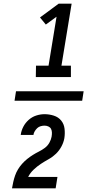

<svg xmlns="http://www.w3.org/2000/svg" viewBox="-20 -868 540 1056"><path d="M177 -444 178 -507H247L291 -776L232 -733L200 -772L303 -848H374L318 -507H370V-444ZM60 -314 68 -366H440L432 -314ZM46 168Q49 150 53 132.5Q57 115 63 97.5Q69 80 79 63.5Q89 47 102 32.5Q115 18 130 6Q145 -6 161 -16Q177 -26 194 -34.5Q211 -43 226.5 -54.5Q242 -66 251.5 -83Q261 -100 264 -117V-118Q266 -129 265.5 -140Q265 -151 260.5 -159.5Q256 -168 246 -172.5Q236 -177 225 -177Q215 -177 204 -174Q193 -171 185 -163.5Q177 -156 171 -146Q165 -136 164 -126H94Q97 -149 108 -170.5Q119 -192 137.5 -208.5Q156 -225 179 -232.5Q202 -240 225 -240Q251 -240 276 -232Q301 -224 316.5 -205Q332 -186 335 -160Q338 -134 334 -108Q330 -85 318 -62.5Q306 -40 288 -22.5Q270 -5 247.5 7.5Q225 20 204.5 33.5Q184 47 165 65Q146 83 135 105H296L286 168Z"/></svg>

Font: Iosevka SS18
Style: Italic
Weight: 400
Italic angle: -9°
Monospace: yes
Designer: Belleve Invis
Foundry: Belleve Invis
Version: Version 25.1.1; ttfautohint (v1.8.4)